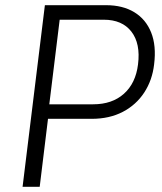

<svg xmlns="http://www.w3.org/2000/svg" viewBox="-20 -720 625 740"><path d="M67 0 153 -700H389Q453 -700 497.5 -673Q542 -646 562.5 -595Q583 -544 574 -472Q567 -411 536 -363.5Q505 -316 453.5 -289Q402 -262 333 -262H165L133 0ZM170 -318H339Q412 -318 457.5 -358.5Q503 -399 512 -472Q522 -552 486.5 -598Q451 -644 380 -644H210Z"/></svg>

Font: Inclusive Sans Light
Style: Italic
Weight: 300
Italic angle: -7°
Designer: Olivia King
Foundry: Olivia King
Version: Version 2.004